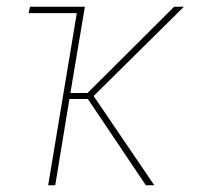

<svg xmlns="http://www.w3.org/2000/svg" viewBox="-20 -550 640 570"><path d="M123 0 208 -511H65L69 -530H232L189 -274H240L497 -530H526L258 -265L438 0H413L241 -256H186L144 0Z"/></svg>

Font: Iosevka Curly ThExObl
Style: Regular
Weight: 100
Width: 7
Italic angle: -9°
Monospace: yes
Designer: Belleve Invis
Foundry: Belleve Invis
Version: Version 11.1.0; ttfautohint (v1.8.3)